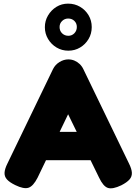

<svg xmlns="http://www.w3.org/2000/svg" viewBox="-20 -1018 751 1057"><path d="M690 -118Q705 -88 706 -67Q707 -46 693 -30Q679 -14 648 2Q600 25 574 16.5Q548 8 525 -41L355 -389L187 -40Q163 7 137 15.5Q111 24 64 1Q33 -14 18.5 -30Q4 -46 5 -67Q6 -88 21 -118L272 -638Q284 -662 307.5 -676.5Q331 -691 356 -691Q374 -691 389.5 -684.5Q405 -678 418 -666Q431 -654 439 -637ZM197 -136 273 -292H438L514 -136ZM356.3 -739Q320.6 -739 291.3 -756.5Q262 -774 244.5 -803.5Q227 -833 227 -868.3Q227 -903.5 244.5 -933.1Q262.1 -962.7 290.8 -980.4Q319.6 -998 354.7 -998Q391 -998 420.5 -980.8Q449.9 -963.6 467.5 -934.3Q485 -905 485 -868.8Q485 -832.6 467.6 -803.3Q450.3 -773.9 421.1 -756.5Q392 -739 356.3 -739ZM356.4 -821Q376 -821 389.5 -835Q403 -849 403 -869.7Q403 -889.5 389.5 -902.8Q376 -916 355.2 -916Q336 -916 322 -902.5Q308 -889 308 -869.4Q308 -848 322 -834.5Q336 -821 356.4 -821Z"/></svg>

Font: Fredoka Light
Style: Regular
Weight: 300
Designer: Ben Nathan
Foundry: Milena B. Brandão, Ben Nathan
Version: Version 2.001